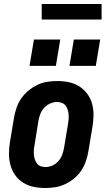

<svg xmlns="http://www.w3.org/2000/svg" viewBox="-20 -934 540 962"><path d="M207 8Q177 8 148 2Q119 -4 95.5 -19Q72 -34 56 -56.5Q40 -79 32.5 -106.5Q25 -134 25 -164Q25 -194 30 -223L50 -343Q54 -368 62.5 -393Q71 -418 86 -440Q101 -462 122 -479.5Q143 -497 167 -508.5Q191 -520 216.5 -524Q242 -528 267 -528Q297 -528 325.5 -522Q354 -516 377.5 -501Q401 -486 417.5 -463.5Q434 -441 441.5 -413.5Q449 -386 448.5 -356Q448 -326 443 -297L423 -177Q419 -152 410.5 -127Q402 -102 387.5 -80Q373 -58 352 -40.5Q331 -23 306.5 -11.5Q282 0 257 4Q232 8 207 8ZM208 -97Q226 -97 243.5 -105Q261 -113 273 -127Q285 -141 291.5 -158.5Q298 -176 301 -194L321 -314Q323 -326 324 -338.5Q325 -351 323.5 -363Q322 -375 318.5 -386Q315 -397 307.5 -406Q300 -415 289 -419Q278 -423 265 -423Q248 -423 230.5 -415Q213 -407 200.5 -393Q188 -379 181.5 -361.5Q175 -344 172 -326L153 -206Q150 -194 149.5 -181.5Q149 -169 150 -157Q151 -145 155 -134Q159 -123 166 -114Q173 -105 184.5 -101Q196 -97 208 -97ZM328 -604 350 -736H482L460 -604ZM128 -604 150 -736H282L260 -604ZM189 -836V-914H489V-836Z"/></svg>

Font: Iosevka SS04 Extrabold Oblique
Style: Regular
Weight: 800
Italic angle: -9°
Monospace: yes
Designer: Belleve Invis
Foundry: Belleve Invis
Version: Version 19.0.0; ttfautohint (v1.8.4)